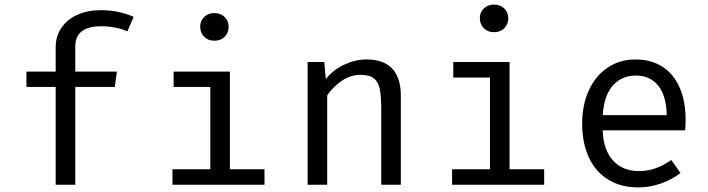

<svg xmlns="http://www.w3.org/2000/svg" viewBox="-20 -813 3117 845"><path d="M568.2 -739 540.5 -674.9Q490.3 -697.4 424.6 -697.4Q311.3 -697.4 311.3 -607.7V-497.9H494.4L485.1 -430.3H311.3V0H225.1V-430.3H96.4V-497.9H225.1V-605.6Q225.1 -654.4 250.8 -691.3Q276.4 -728.2 321 -748.2Q365.6 -768.2 422.1 -768.2Q464.1 -768.2 499.5 -760.8Q534.9 -753.3 568.2 -739Z M986.2 -695.4Q986.2 -668.7 969 -651.3Q951.8 -633.8 923.1 -633.8Q895.9 -633.8 878.5 -651.3Q861 -668.7 861 -695.4Q861 -721 878.5 -738.2Q895.9 -755.4 923.1 -755.4Q951.3 -755.4 968.7 -738.2Q986.2 -721 986.2 -695.4ZM744.1 -497.9H991.8V-68.2H1144.1V0H739V-68.2H905.6V-430.3H744.1Z M1333.8 0V-540H1407.2L1413.8 -465.1Q1446.2 -505.6 1495.1 -528.5Q1544.1 -551.3 1592.3 -551.3Q1669.7 -551.3 1706.9 -510.3Q1744.1 -469.2 1744.1 -392.3V0H1657.9V-328.7Q1657.9 -389.2 1651.5 -421Q1645.1 -452.8 1625.4 -468.2Q1605.6 -483.6 1565.6 -483.6Q1522.1 -483.6 1483.3 -456.7Q1444.6 -429.7 1420 -393.3V0Z M2216.9 -732.8Q2216.9 -706.2 2199.5 -688.7Q2182.1 -671.3 2153.8 -671.3Q2126.7 -671.3 2109.2 -689Q2091.8 -706.7 2091.8 -732.8Q2091.8 -758.5 2109.2 -775.6Q2126.7 -792.8 2153.8 -792.8Q2182.1 -792.8 2199.5 -775.6Q2216.9 -758.5 2216.9 -732.8ZM1974.9 -540H2222.6V-68.2H2374.9V0H1969.7V-68.2H2136.4V-471.8H1974.9Z M2632.3 -239.5Q2634.4 -179 2655.9 -138.7Q2677.4 -98.5 2712.3 -79.2Q2747.2 -60 2790.3 -60Q2830.3 -60 2863.8 -71.8Q2897.4 -83.6 2934.4 -108.7L2974.9 -51.8Q2936.9 -22.1 2887.9 -5.1Q2839 11.8 2789.2 11.8Q2711.8 11.8 2655.9 -23.1Q2600 -57.9 2571 -121.5Q2542.1 -185.1 2542.1 -269.2Q2542.1 -350.8 2571.3 -414.9Q2600.5 -479 2653.8 -515.1Q2707.2 -551.3 2777.9 -551.3Q2845.6 -551.3 2895.1 -519.5Q2944.6 -487.7 2971 -427.9Q2997.4 -368.2 2997.4 -286.7Q2997.4 -263.1 2995.4 -239.5ZM2632.8 -306.2H2914.4Q2912.8 -391.3 2876.9 -435.9Q2841 -480.5 2779 -480.5Q2716.4 -480.5 2677.2 -436.7Q2637.9 -392.8 2632.8 -306.2Z"/></svg>

Font: Fira Code
Style: Regular
Weight: 400
Designer: Carrois Corporate, Edenspiekermann AG, Nikita Prokopov
Foundry: Carrois Corporate, Edenspiekermann AG, Nikita Prokopov
Version: Version 5.002